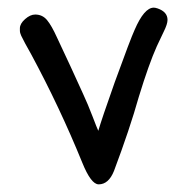

<svg xmlns="http://www.w3.org/2000/svg" viewBox="-20 -482 500 502"><path d="M392 -460Q386 -462 382 -462Q357 -462 332 -404Q321 -380 280 -267Q246 -171 237 -140Q234 -146 222 -177.5Q210 -209 197 -237Q191 -251 165 -307L129 -384Q115 -415 103 -429.5Q91 -444 72 -444Q59 -444 45.5 -432Q32 -420 32 -408V-402Q32 -396 35.5 -388.5Q39 -381 46 -368L61 -341Q136 -202 195 -57Q218 0 238 0Q264 0 278 -35Q319 -144 343 -229Q369 -314 390 -361L408 -399Q418 -419 418 -430Q418 -451 392 -460Z"/></svg>

Font: Patrick Hand SC
Style: Regular
Weight: 400
Designer: Patrick Wagesreiter
Foundry: Patrick Wagesreiter
Version: Version 2.001; ttfautohint (v1.8.2)